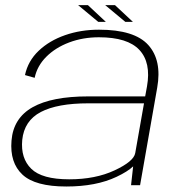

<svg xmlns="http://www.w3.org/2000/svg" viewBox="-20 -708 691 734"><path d="M481 0 489 -72Q468 -52 425.5 -32Q347.5 5 233.5 5Q114.5 5 65.8 -40.5Q17 -86 24 -170.5Q31 -256.5 104.5 -298Q178 -339.5 317.5 -339.5H535L542 -378Q558 -468.5 513 -517Q468 -565.5 358 -565.5Q297 -565.5 244.5 -545.8Q192 -526 157 -491Q122 -456 112.5 -410.5L75.5 -421Q87 -475 127.8 -513.8Q168.5 -552.5 228.5 -573.5Q288.5 -594.5 358.5 -594.5Q494 -594.5 546.8 -536Q599.5 -477.5 581 -373L515.5 0ZM497 -123 530.5 -313H317.5Q199.5 -313 136 -279.8Q72.5 -246.5 65 -173Q58.5 -103 99.5 -62.8Q140.5 -22.5 244.5 -22.5Q345 -22.5 418.2 -56.8Q491.5 -91 497 -123ZM459 -624.5 382 -688.5H419.5L488 -624.5ZM355.5 -624.5 278.5 -688.5H316L384.5 -624.5Z"/></svg>

Font: Anybody ExtraExpanded ExtraLight
Style: Italic
Weight: 200
Width: 8
Italic angle: -10°
Designer: Tyler Finck
Foundry: Etcetera Type Company
Version: Version 1.010; ttfautohint (v1.8.3) -l 8 -r 50 -G 200 -x 14 